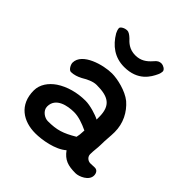

<svg xmlns="http://www.w3.org/2000/svg" viewBox="-174 -743 868 868"><g transform="rotate(45 260.5 -308.5)"><path d="M124 -573C153 -524 196 -491 257 -491C345 -491 375 -547 389 -577C393 -585 395 -595 395 -600C395 -613 375 -622 366 -622C353 -622 344 -618 332 -603C311 -579 289 -564 255 -564C216 -564 195 -586 182 -600C171 -610 161 -618 150 -618C133 -618 116 -607 116 -599C116 -591 121 -578 124 -573ZM508 -48C508 -15 463 4 441 4C393 4 365 -5 339 -41C301 -7 227 5 185 5C108 5 43 -36 43 -127C43 -166 67 -198 99 -220C138 -246 189 -260 242 -260C271 -260 317 -246 337 -235V-251C337 -325 301 -346 227 -346C201 -346 175 -331 156 -320C141 -312 121 -305 103 -305C90 -305 78 -328 78 -340C78 -403 185 -432 239 -432C274 -432 336 -418 372 -389C410 -356 435 -309 435 -253C435 -225 431 -201 431 -166C431 -147 427 -128 427 -104C427 -87 442 -75 457 -75C467 -75 473 -76 485 -76C501 -76 508 -62 508 -48ZM186 -74C244 -74 274 -84 328 -116C331 -129 332 -137 333 -161C301 -176 270 -187 242 -187C200 -187 137 -175 137 -119C137 -92 166 -74 186 -74Z"/></g></svg>

Font: Itim
Style: Regular
Weight: 400
Designer: CadsonDemak Team
Foundry: Pablo Impallari
Version: Version 1.002;PS 001.002;hotconv 1.0.88;makeotf.lib2.5.64775